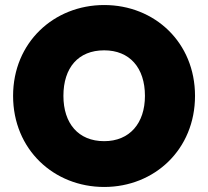

<svg xmlns="http://www.w3.org/2000/svg" viewBox="-20 -736 827 763"><path d="M755 -355C755 -567 595 -716 394 -716C194 -716 32 -567 32 -355C32 -142 194 7 394 7C594 7 755 -142 755 -355ZM232 -355C232 -467 291 -536 394 -536C495 -536 556 -467 556 -355C556 -246 495 -175 394 -175C291 -175 232 -246 232 -355Z"/></svg>

Font: SVN-Poppins ExtraBold
Style: Regular
Weight: 800
Designer: Ninad Kale (Devanagari), Jonny Pinhorn (Latin)
Foundry: Indian Type Foundry
Version: Version 3.002 2017; ttfautohint (v1.8.3)